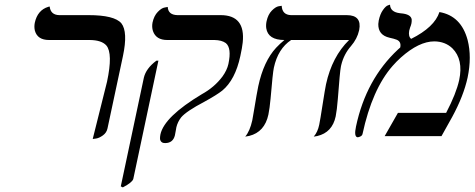

<svg xmlns="http://www.w3.org/2000/svg" viewBox="-20 -585 2039 825"><path d="M378.4 12.2 439.9 -233.9Q465.8 -355.5 437 -389.6Q416.5 -412.6 365.7 -413.1H190.9Q141.1 -413.1 129.9 -453.1Q126 -469.2 129.4 -486.8Q141.1 -541.5 187.5 -555.7Q187.5 -555.7 193.4 -557.1Q197.3 -521 234.4 -520H360.4Q471.7 -520 501.5 -484.9Q530.3 -448.2 508.3 -344.2L441.9 -33.2Q438 -14.6 422.1 -3.2Q406.2 8.3 392.6 10.3Z M507.8 220.2 499 215.8 598.1 -251Q607.4 -291 651.9 -324.2H660.6L552.7 184.1Q547.9 199.2 507.8 220.2ZM737.8 -38.1Q737.3 -35.2 735.8 -26.4Q733.4 -11.2 731.4 -2.9Q723.1 29.3 690.4 29.8Q686.5 29.8 683.3 29.3Q680.2 28.8 677.7 27.6Q675.3 26.4 673.6 24.7Q671.9 22.9 670.4 20.8Q668.9 18.6 668.2 15.6Q667.5 12.7 667.5 9Q667.5 5.4 668 1.2Q668.5 -2.9 669.4 -7.8Q686 -83.5 847.2 -180.2Q901.4 -210 936 -256.3Q955.6 -283.7 961.4 -310.1Q976.1 -378.9 950.2 -399.9Q932.6 -412.6 901.4 -413.1H698.7Q650.4 -413.1 637.2 -451.7Q631.8 -468.8 635.3 -487.8Q641.6 -517.1 658 -533.9Q674.3 -550.8 687.5 -552.7L700.7 -555.2Q702.6 -521 742.2 -520H928.2Q1035.2 -520 1022.9 -402.3Q1020.5 -379.9 1012.7 -344.2Q990.7 -241.7 935.1 -195.8Q912.6 -177.7 858.4 -147.9Q780.3 -106.9 758.3 -80.6Q743.2 -61 737.8 -38.1Z M1444.8 -298.8Q1440.4 -277.8 1431.6 -159.7Q1427.7 -111.3 1422.4 -85Q1407.7 -15.6 1343.3 -0.5Q1327.6 2 1328.1 2Q1345.2 -17.6 1351.6 -48.8Q1356 -69.8 1366.2 -136Q1376.5 -202.1 1380.9 -223.1Q1406.7 -341.3 1480 -413.1H1231Q1174.3 -375.5 1156.7 -293.9Q1151.9 -272 1142.6 -161.1Q1138.7 -119.1 1133.3 -92.8Q1117.2 -17.6 1050.8 -1Q1050.8 -1 1033.7 2Q1053.7 -21.5 1064 -67.9Q1066.4 -80.6 1072.8 -118.7Q1083 -181.6 1089.8 -214.8Q1112.8 -321.8 1166.5 -379.9Q1183.1 -397.5 1202.1 -413.1Q1131.8 -413.1 1124 -463.9Q1122.1 -478.5 1125.5 -494.1Q1131.8 -522.9 1147.9 -539.3Q1164.1 -555.7 1177.2 -558.1L1190.4 -560.1Q1192.4 -521.5 1230 -520H1469.7Q1535.6 -520 1523.4 -456.1Q1522.9 -454.6 1522.9 -454.1Q1515.1 -418.5 1488.3 -387.2Q1457.5 -352.1 1446.3 -305.7Q1445.3 -301.8 1444.8 -298.8Z M1868.2 -533.2Q1961.4 -517.1 1989.3 -413.1Q2007.8 -340.8 1989.3 -252Q1972.2 -173.3 1923.3 -83L1877 0H1632.8L1689.9 -100.1H1897Q1940.4 -183.1 1953.1 -241.2Q1971.7 -329.6 1923.8 -377.4Q1893.1 -406.7 1846.2 -407.2Q1780.3 -407.2 1702.6 -337.9Q1683.6 -320.8 1667 -301.8Q1579.1 -201.7 1537.6 -8.8Q1535.6 0 1522 3.9Q1518.6 4.9 1516.6 4.9Q1500 2.9 1509.8 -42Q1552.7 -244.1 1689.9 -372.1Q1695.3 -377 1699.7 -380.9Q1705.1 -405.3 1685.1 -414.1Q1674.3 -418.5 1653.8 -422.9Q1604.5 -434.1 1605.5 -481.9Q1606 -489.7 1607.4 -497.1Q1613.3 -524.9 1625.5 -542Q1637.7 -559.1 1647 -562L1655.8 -564.9Q1657.2 -533.2 1698.2 -528.3Q1700.7 -527.8 1702.1 -527.8Q1745.6 -524.4 1749 -501.5Q1749.5 -493.7 1748 -484.9Q1746.1 -475.6 1742.2 -466.8Q1739.3 -458.5 1738.3 -453.1Q1733.9 -428.2 1746.6 -418Q1847.2 -468.3 1868.2 -533.2Z"/></svg>

Font: Linux Libertine Display Slanted O
Style: Slanted
Weight: 400
Designer: Philipp H. Poll
Foundry: Philipp H. Poll
Version: Version 5.0.9